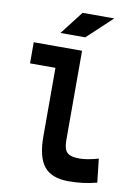

<svg xmlns="http://www.w3.org/2000/svg" viewBox="-102 -1012 789 1089"><g transform="rotate(10 293.0 -467.5)"><path d="M370.1 9.8Q272.5 9.8 229.2 -43.9Q186 -97.7 186 -215.8V-732.4H317.9V-220.7Q317.9 -188.5 324.7 -168Q331.5 -147.5 351.1 -137.7Q370.6 -127.9 409.2 -127.9Q452.1 -127.9 517.6 -146.5L532.7 -10.7Q491.2 0 452.6 4.9Q414.1 9.8 370.1 9.8ZM39.6 -610.8V-732.4H194.8V-610.8ZM179.7 -810.5 283.2 -944.8H465.8L322.3 -810.5Z"/></g></svg>

Font: Cascadia Code PL
Style: Regular
Weight: 400
Monospace: yes
Designer: Aaron Bell
Foundry: Saja Typeworks
Version: Version 2102.003